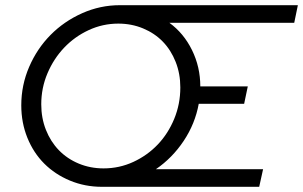

<svg xmlns="http://www.w3.org/2000/svg" viewBox="-20 -720 1168 740"><path d="M373 0Q307 0 249.5 -24Q192 -48 150.5 -89.5Q109 -131 85.5 -189Q62 -247 62 -314Q62 -392 92.5 -462.5Q123 -533 175 -585.5Q227 -638 296.5 -669Q366 -700 442 -700H1128L1114 -632H633Q688 -592 720 -527Q752 -462 752 -387H935L921 -320H746Q732 -243 688 -177Q644 -111 581 -68H994L979 0ZM379 -71Q440 -71 494 -96Q548 -121 588 -163Q628 -205 651.5 -262Q675 -319 675 -383Q675 -436 657 -481.5Q639 -527 607.5 -559.5Q576 -592 531.5 -610.5Q487 -629 436 -629Q376 -629 322 -604Q268 -579 227.5 -536.5Q187 -494 163 -437.5Q139 -381 139 -318Q139 -265 157 -219.5Q175 -174 207 -141Q239 -108 283.5 -89.5Q328 -71 379 -71Z"/></svg>

Font: Red Hat Display
Style: Italic
Weight: 400
Italic angle: -12°
Designer: Pentagram / MCKL
Foundry: Pentagram / MCKL
Version: Version 1.003; Red Hat Display Italic